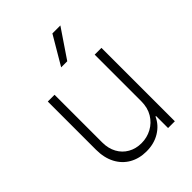

<svg xmlns="http://www.w3.org/2000/svg" viewBox="-220 -867 981 981"><g transform="rotate(-45 270.0 -376.5)"><path d="M415 -530.3H463.9V0H415V-86.9H411.1Q392.1 -44.4 350.3 -18.8Q308.6 6.8 252.9 6.8Q201.2 6.8 161.1 -15.9Q121.1 -38.6 98.6 -81.3Q76.2 -124 76.2 -182.6V-530.3H125V-185.5Q125 -142.6 142.8 -109.9Q160.6 -77.1 192.4 -59.1Q224.1 -41 264.6 -41Q304.7 -41 339.1 -59.6Q373.5 -78.1 394.3 -112.5Q415 -147 415 -193.4ZM338.9 -759.8H396.5L292 -605.5H248Z"/></g></svg>

Font: Pretendard Std ExtraLight
Style: Regular
Weight: 200
Designer: Base glyphs from Inter by Rasmus Andersson; Hangeul glyphs from Noto Sans CJK(Source Han Sans) by Jang Soo-young and Kan
Foundry: Kil Hyung-jin
Version: Version 1.309